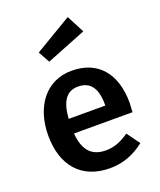

<svg xmlns="http://www.w3.org/2000/svg" viewBox="-152 -914 853 1024"><g transform="rotate(-20 274.5 -402.5)"><path d="M147 -695 183 -630 409 -720 357 -820ZM511 -277C511 -445 426 -544 278 -544C131 -544 43 -424 43 -261C43 -90 134 15 295 15C367 15 432 -9 491 -56L438 -129C391 -97 353 -82 306 -82C231 -82 184 -122 176 -225H508C510 -253 511 -270 511 -277ZM384 -308H176C183 -409 218 -453 281 -453C350 -453 384 -407 384 -314Z"/></g></svg>

Font: Fira Sans Medium
Style: Regular
Weight: 500
Designer: Carrois Corporate & Edenspiekermann AG
Foundry: Carrois Corporate GbR & Edenspiekermann AG
Version: Version 4.203